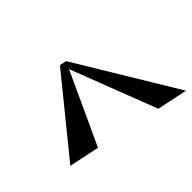

<svg xmlns="http://www.w3.org/2000/svg" viewBox="-183 -845 992 992"><g transform="rotate(45 313.0 -348.5)"><path d="M68 -330 474 0 509 -167 116 -348.5 587 -530 622 -697 76 -367Z"/></g></svg>

Font: Beautique Display Medium
Style: Bold
Weight: 900
Italic angle: -12°
Designer: Nhat-Quang Ngo
Version: Version 1.100;Glyphs 3.2.3 (3260)